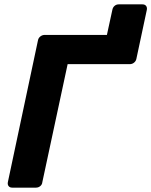

<svg xmlns="http://www.w3.org/2000/svg" viewBox="-20 -860 694 880"><path d="M633 -840Q644 -840 649.5 -833Q655 -826 653 -815L605 -590Q603 -580 594.5 -573Q586 -566 575 -566H290L174 -25Q173 -14 164.5 -7Q156 0 145 0H36Q25 0 19.5 -7Q14 -14 16 -25L154 -675Q156 -686 165 -693Q174 -700 185 -700H470L495 -815Q497 -826 505 -833Q513 -840 524 -840Z"/></svg>

Font: Rubik SemiBold
Style: Italic
Weight: 600
Italic angle: -12°
Designer: Hubert and Fischer
Foundry: Hubert and Fischer
Version: Version 2.300;gftools[0.9.30]